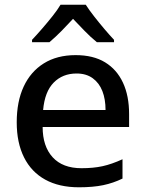

<svg xmlns="http://www.w3.org/2000/svg" viewBox="-20 -785 619 815"><path d="M301 -551Q376 -551 426 -520.5Q476 -490 502 -434Q528 -378 528 -301V-246H161Q161 -164 203.5 -117.5Q246 -71 326 -71Q376 -71 415 -79.5Q454 -88 500 -109V-27Q461 -8 418 1Q375 10 315 10Q231 10 172 -22.5Q113 -55 82 -117Q51 -179 51 -266Q51 -354 80.5 -417.5Q110 -481 166 -516Q222 -551 301 -551ZM305 -473Q246 -473 208 -434.5Q170 -396 163 -318H428Q428 -364 414.5 -398.5Q401 -433 373.5 -453Q346 -473 305 -473ZM344 -765Q358 -743 379.5 -715.5Q401 -688 423.5 -661.5Q446 -635 464 -616V-606H391Q364 -628 339 -654Q314 -680 290 -705Q267 -680 242 -654.5Q217 -629 190 -606H116V-616Q135 -636 158 -662.5Q181 -689 202.5 -716Q224 -743 237 -765Z"/></svg>

Font: Noto Sans Hebrew Thin Medium
Style: Regular
Weight: 500
Version: Version 3.001